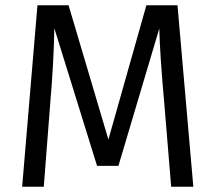

<svg xmlns="http://www.w3.org/2000/svg" viewBox="-20 -708 816 728"><path d="M653 -688 713 0H629L603 -315Q586 -504 584 -600L429 -79H348L186 -601Q184 -473 170 -310L146 0H64L122 -688H240L391 -179L535 -688Z"/></svg>

Font: FiraGO Book
Style: Regular
Weight: 350
Designer: bBox Type
Foundry: bBox Type GmbH
Version: Version 1.001;PS 001.001;hotconv 1.0.88;makeotf.lib2.5.64775